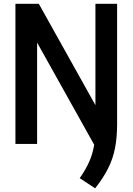

<svg xmlns="http://www.w3.org/2000/svg" viewBox="-20 -760 700 1014"><path d="M482.5 234.5 401 181Q432.5 136 451 94.5Q469.5 53 477.5 4.5L176 -535V0H61.5V-740H185L484 -204.5V-740H598.5V-104.5Q598.5 -33.5 587.2 23.2Q576 80 550.2 130.8Q524.5 181.5 482.5 234.5Z"/></svg>

Font: Encode Sans Condensed Condensed SemiBold
Style: Regular
Weight: 600
Width: 3
Designer: Multiple Designers
Foundry: Impallari Type
Version: Version 3.000; ttfautohint (v1.8.3) -l 8 -r 50 -G 200 -x 14 